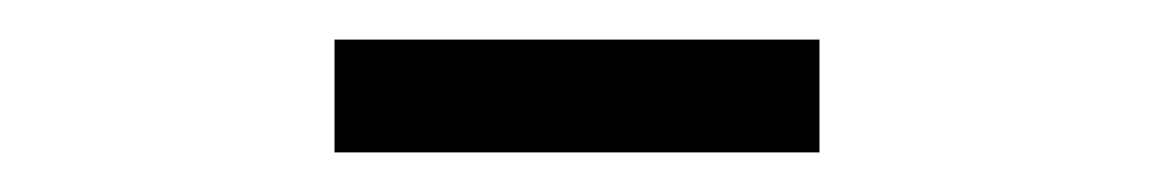

<svg xmlns="http://www.w3.org/2000/svg" viewBox="-20 -678 582 97"><path d="M149 -601V-658H394V-601Z"/></svg>

Font: RibengUni
Style: Regular
Weight: 400
Designer: (1) Dr. Andrew Glass (Senior Program Manager at Microsoft Corporation)
(2) Bivuti Chakma (Chakma Font Designer & Keyboar
Foundry: Bivuti Chakma
Version: Version 2.2022; Updated on: 03 June 2022; Friday